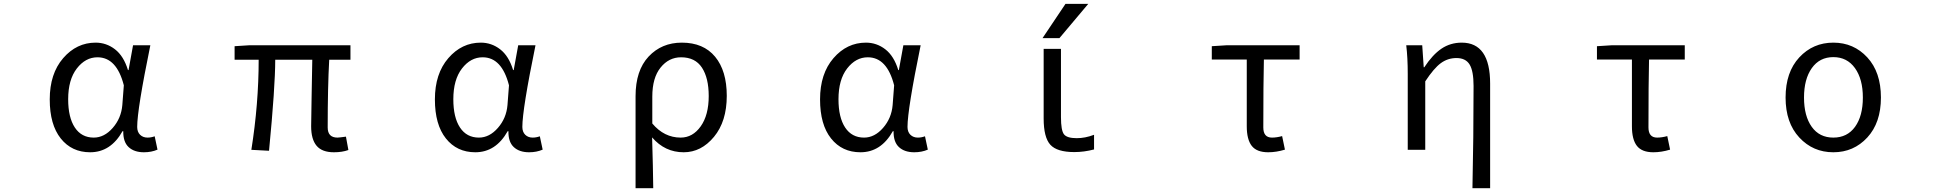

<svg xmlns="http://www.w3.org/2000/svg" viewBox="-20 -778 10040 997"><path d="M448.2 12.7Q352.5 12.7 295.4 -59.1Q238.3 -130.9 238.3 -261.7Q238.3 -395.5 308.1 -476.1Q377.9 -556.6 476.6 -556.6Q532.2 -556.6 577.1 -522Q622.1 -487.3 644.5 -414.1H647.5L670.9 -543H760.7Q692.4 -210 692.4 -119.1Q692.4 -92.8 707.5 -78.1Q722.7 -63.5 746.1 -63.5Q764.6 -63.5 783.2 -70.3L797.9 -1Q766.6 12.7 727.5 12.7Q676.8 12.7 647.9 -14.2Q619.1 -41 620.1 -96.7H616.2Q554.7 12.7 448.2 12.7ZM466.8 -63.5Q521.5 -63.5 565.4 -113.8Q609.4 -164.1 615.2 -232.4L623 -335Q585.9 -480.5 486.3 -480.5Q423.8 -480.5 378.9 -422.4Q334 -364.3 334 -262.7Q334 -168 368.7 -115.7Q403.3 -63.5 466.8 -63.5Z M1713.9 12.7Q1652.3 12.7 1624 -21Q1595.7 -54.7 1595.7 -122.1Q1595.7 -148.4 1598.1 -276.4Q1600.6 -404.3 1601.6 -467.8H1409.2Q1409.2 -328.1 1377 4.9L1285.2 0Q1323.2 -239.3 1323.2 -467.8H1198.2V-538.1L1275.4 -543H1799.8V-467.8H1689.5Q1681.6 -326.2 1681.6 -116.2Q1681.6 -63.5 1732.4 -63.5Q1740.2 -63.5 1776.4 -68.4L1789.1 1Q1756.8 12.7 1713.9 12.7Z M2448.2 12.7Q2352.5 12.7 2295.4 -59.1Q2238.3 -130.9 2238.3 -261.7Q2238.3 -395.5 2308.1 -476.1Q2377.9 -556.6 2476.6 -556.6Q2532.2 -556.6 2577.1 -522Q2622.1 -487.3 2644.5 -414.1H2647.5L2670.9 -543H2760.7Q2692.4 -210 2692.4 -119.1Q2692.4 -92.8 2707.5 -78.1Q2722.7 -63.5 2746.1 -63.5Q2764.6 -63.5 2783.2 -70.3L2797.9 -1Q2766.6 12.7 2727.5 12.7Q2676.8 12.7 2647.9 -14.2Q2619.1 -41 2620.1 -96.7H2616.2Q2554.7 12.7 2448.2 12.7ZM2466.8 -63.5Q2521.5 -63.5 2565.4 -113.8Q2609.4 -164.1 2615.2 -232.4L2623 -335Q2585.9 -480.5 2486.3 -480.5Q2423.8 -480.5 2378.9 -422.4Q2334 -364.3 2334 -262.7Q2334 -168 2368.7 -115.7Q2403.3 -63.5 2466.8 -63.5Z M3280.3 199.2V-278.3Q3280.3 -412.1 3348.1 -484.4Q3416 -556.6 3520.5 -556.6Q3632.8 -556.6 3693.4 -483.4Q3753.9 -410.2 3753.9 -280.3Q3753.9 -147.5 3687.5 -67.4Q3621.1 12.7 3530.3 12.7Q3432.6 12.7 3366.2 -64.5Q3371.1 95.7 3372.1 199.2ZM3514.6 -63.5Q3577.1 -63.5 3618.7 -122.1Q3660.2 -180.7 3660.2 -279.3Q3660.2 -373 3625 -426.8Q3589.8 -480.5 3516.6 -480.5Q3453.1 -480.5 3410.2 -427.2Q3367.2 -374 3367.2 -276.4V-136.7Q3428.7 -63.5 3514.6 -63.5Z M4448.2 12.7Q4352.5 12.7 4295.4 -59.1Q4238.3 -130.9 4238.3 -261.7Q4238.3 -395.5 4308.1 -476.1Q4377.9 -556.6 4476.6 -556.6Q4532.2 -556.6 4577.1 -522Q4622.1 -487.3 4644.5 -414.1H4647.5L4670.9 -543H4760.7Q4692.4 -210 4692.4 -119.1Q4692.4 -92.8 4707.5 -78.1Q4722.7 -63.5 4746.1 -63.5Q4764.6 -63.5 4783.2 -70.3L4797.9 -1Q4766.6 12.7 4727.5 12.7Q4676.8 12.7 4647.9 -14.2Q4619.1 -41 4620.1 -96.7H4616.2Q4554.7 12.7 4448.2 12.7ZM4466.8 -63.5Q4521.5 -63.5 4565.4 -113.8Q4609.4 -164.1 4615.2 -232.4L4623 -335Q4585.9 -480.5 4486.3 -480.5Q4423.8 -480.5 4378.9 -422.4Q4334 -364.3 4334 -262.7Q4334 -168 4368.7 -115.7Q4403.3 -63.5 4466.8 -63.5Z M5512.7 -757.8H5630.9L5481.4 -580.1H5393.6ZM5489.3 -169.9Q5489.3 -100.6 5504.9 -80.6Q5520.5 -60.5 5571.3 -60.5Q5615.2 -60.5 5661.1 -78.1V-2Q5609.4 11.7 5558.6 11.7Q5468.8 11.7 5434.1 -26.4Q5399.4 -64.5 5399.4 -163.1V-524.4H5489.3Z M6565.4 12.7Q6505.9 12.7 6480 -20.5Q6454.1 -53.7 6454.1 -122.1V-468.8H6272.5V-538.1L6350.6 -543H6728.5V-468.8H6543Q6540 -345.7 6540 -116.2Q6540 -63.5 6585 -63.5Q6609.4 -63.5 6637.7 -71.3L6652.3 -1Q6607.4 12.7 6565.4 12.7Z M7717.8 199.2H7626Q7631.8 -66.4 7631.8 -332Q7631.8 -409.2 7611.3 -442.9Q7590.8 -476.6 7543 -476.6Q7498 -476.6 7461.9 -450.2Q7425.8 -423.8 7380.9 -355.5V0H7290V-393.6Q7290 -478.5 7282.2 -543H7365.2L7373 -428.7H7376Q7418.9 -494.1 7465.3 -525.4Q7511.7 -556.6 7570.3 -556.6Q7717.8 -556.6 7717.8 -343.8Z M8565.4 12.7Q8505.9 12.7 8480 -20.5Q8454.1 -53.7 8454.1 -122.1V-468.8H8272.5V-538.1L8350.6 -543H8728.5V-468.8H8543Q8540 -345.7 8540 -116.2Q8540 -63.5 8585 -63.5Q8609.4 -63.5 8637.7 -71.3L8652.3 -1Q8607.4 12.7 8565.4 12.7Z M9252 -271.5Q9252 -403.3 9323.2 -480Q9394.5 -556.6 9500 -556.6Q9605.5 -556.6 9676.3 -480Q9747.1 -403.3 9747.1 -271.5Q9747.1 -140.6 9676.3 -64Q9605.5 12.7 9500 12.7Q9394.5 12.7 9323.2 -64Q9252 -140.6 9252 -271.5ZM9387.7 -119.6Q9427.7 -63.5 9500 -63.5Q9572.3 -63.5 9612.8 -119.6Q9653.3 -175.8 9653.3 -271.5Q9653.3 -367.2 9612.3 -424.3Q9571.3 -481.4 9500 -481.4Q9428.7 -481.4 9388.2 -424.3Q9347.7 -367.2 9347.7 -271.5Q9347.7 -175.8 9387.7 -119.6Z"/></svg>

Font: GenEi Gothic M Regular
Style: Regular
Weight: 400
Designer: o_tamon (Modified); [Source Han Sans]
Ryoko NISHIZUKA  (kana & ideographs); Paul D. Hunt (Latin, Greek & Cyrillic); Wenl
Version: Version 1.1a;Original Version 1.004